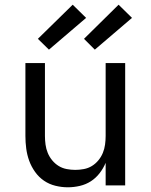

<svg xmlns="http://www.w3.org/2000/svg" viewBox="-20 -788 640 816"><path d="M268 8Q242 8 215.5 1.5Q189 -5 167 -20Q145 -35 129 -57.5Q113 -80 104 -105Q95 -130 91.5 -156.5Q88 -183 88 -210V-520H171V-210Q171 -192 173.5 -173.5Q176 -155 183 -138Q190 -121 202 -106.5Q214 -92 229.5 -82.5Q245 -73 263.5 -69.5Q282 -66 300 -66Q318 -66 336.5 -69.5Q355 -73 370.5 -82.5Q386 -92 398 -106.5Q410 -121 417 -138Q424 -155 426.5 -173.5Q429 -192 429 -210V-520H512V0H429V-96Q419 -72 403 -51.5Q387 -31 366 -17.5Q345 -4 319.5 2Q294 8 268 8ZM383 -577 337 -623 484 -768 541 -712ZM188 -577 141 -623 289 -768 346 -712Z"/></svg>

Font: Iosevka Fixed Extended
Style: Regular
Weight: 400
Width: 7
Monospace: yes
Designer: Belleve Invis
Foundry: Belleve Invis
Version: Version 24.1.1; ttfautohint (v1.8.4)